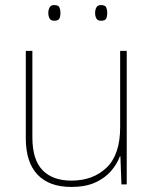

<svg xmlns="http://www.w3.org/2000/svg" viewBox="-20 -729 613 759"><path d="M481 -528V0H460L456 -111H454Q443 -81 419 -53Q395 -25 356.5 -7.5Q318 10 262 10Q174 10 128 -39Q82 -88 82 -182V-528H108V-186Q108 -98 148 -56.5Q188 -15 262 -15Q348 -15 401.5 -66.5Q455 -118 455 -226V-528ZM171 -678Q171 -690 176 -699.5Q181 -709 194 -709Q211 -709 215 -699.5Q219 -690 219 -678Q219 -665 215 -656Q211 -647 194 -647Q181 -647 176 -656Q171 -665 171 -678ZM356 -678Q356 -690 361 -699.5Q366 -709 379 -709Q396 -709 400 -699.5Q404 -690 404 -678Q404 -665 400 -656Q396 -647 379 -647Q366 -647 361 -656Q356 -665 356 -678Z"/></svg>

Font: Noto Sans Gujarati Thin
Style: Regular
Weight: 100
Designer: Jelle Bosma - Monotype Design Team, Universal Thirst
Foundry: Monotype Imaging Inc.
Version: Version 2.106; ttfautohint (v1.8.4.7-5d5b)